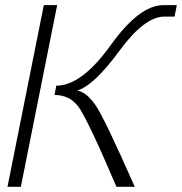

<svg xmlns="http://www.w3.org/2000/svg" viewBox="-20 -718 700 738"><path d="M427.7 0Q314.9 -263.7 281 -308.3Q247.1 -353 189.5 -353L196.3 -388.7Q293.9 -388.7 404.8 -543.5Q515.6 -698.2 607.4 -698.2H659.7L650.9 -654.3H612.3Q535.2 -654.3 438.2 -521.7Q341.3 -389.2 276.9 -370.1Q312 -363.8 346.2 -315.2Q380.4 -266.6 498 0ZM199.7 -698.2 60.1 0H8.8L148.4 -698.2Z"/></svg>

Font: Sansation Light
Style: Light Italic
Weight: 300
Designer: Bernd Montag
Version: Version 1.301